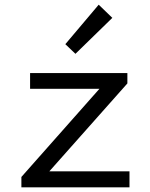

<svg xmlns="http://www.w3.org/2000/svg" viewBox="-20 -797 640 817"><path d="M71 0V-44L403 -419H108V-486H522V-442L190 -68H531V0ZM301 -568 258 -609 400 -777 458 -721Z"/></svg>

Font: Source Code Variable
Style: Regular
Weight: 400
Monospace: yes
Designer: Paul D. Hunt, Teo Tuominen
Foundry: Adobe Systems Incorporated
Version: Version 1.010;hotconv 1.0.106;makeotfexe 2.5.65593